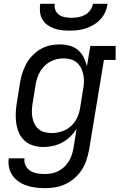

<svg xmlns="http://www.w3.org/2000/svg" viewBox="-20 -760 640 1003"><path d="M216 223Q191 223 167 220Q143 217 120 209.5Q97 202 78 189Q59 176 46 157.5Q33 139 27.5 115.5Q22 92 26 67H108Q105 87 114 105Q123 123 139.5 133Q156 143 175.5 146Q195 149 216 149Q233 149 251 145.5Q269 142 285.5 133.5Q302 125 316 111.5Q330 98 340 81.5Q350 65 355.5 47.5Q361 30 364 13L380 -87Q366 -65 346.5 -46Q327 -27 304 -15Q281 -3 256 2.5Q231 8 207 8Q179 8 153 0Q127 -8 108 -25.5Q89 -43 78.5 -67.5Q68 -92 64.5 -119Q61 -146 62.5 -174Q64 -202 69 -230L85 -330Q89 -355 97 -379.5Q105 -404 117.5 -427Q130 -450 149.5 -470Q169 -490 192 -503.5Q215 -517 240.5 -522.5Q266 -528 291 -528Q318 -528 343 -521.5Q368 -515 387 -499Q406 -483 417 -461Q428 -439 434 -414L452 -520H584V-447H523L445 25Q440 51 431 77.5Q422 104 407 127.5Q392 151 369.5 170.5Q347 190 321.5 202Q296 214 269 218.5Q242 223 216 223ZM250 -65Q267 -65 284.5 -68.5Q302 -72 318.5 -79.5Q335 -87 349 -99.5Q363 -112 373 -127Q383 -142 389 -159Q395 -176 398 -193L414 -293Q418 -313 418.5 -332Q419 -351 415.5 -369.5Q412 -388 403.5 -404.5Q395 -421 381.5 -433Q368 -445 349.5 -450Q331 -455 312 -455Q295 -455 277 -451Q259 -447 242.5 -438Q226 -429 212.5 -415.5Q199 -402 189.5 -386Q180 -370 174.5 -352.5Q169 -335 166 -318L150 -218Q147 -199 146.5 -180.5Q146 -162 149.5 -144.5Q153 -127 161 -111.5Q169 -96 182.5 -85Q196 -74 213.5 -69.5Q231 -65 250 -65ZM343 -600Q322 -600 301 -602.5Q280 -605 261 -612Q242 -619 226 -631Q210 -643 200.5 -660Q191 -677 189 -698Q187 -719 190 -740H266Q263 -723 269.5 -707Q276 -691 289.5 -682Q303 -673 320 -670Q337 -667 354 -667Q371 -667 389 -670Q407 -673 423.5 -682Q440 -691 451.5 -707Q463 -723 466 -740H542Q539 -719 530 -698Q521 -677 505.5 -660Q490 -643 470 -631Q450 -619 429 -612Q408 -605 386 -602.5Q364 -600 343 -600Z"/></svg>

Font: Iosevka Etoile
Style: Italic
Weight: 400
Italic angle: -9°
Designer: Belleve Invis
Foundry: Belleve Invis
Version: Version 22.1.2; ttfautohint (v1.8.4)